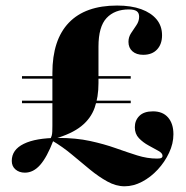

<svg xmlns="http://www.w3.org/2000/svg" viewBox="-20 -602 660 682"><path d="M159.7 -109.7Q162.1 -114.5 163.7 -120.2Q165.3 -125.8 165.7 -134.7Q166.1 -143.5 166.1 -155.6V-342.7Q166.1 -460.5 224.6 -521.4Q283.1 -582.3 396 -582.3Q446 -582.3 481.5 -569.4Q516.9 -556.5 536.3 -533.1Q555.6 -509.7 555.6 -476.6Q555.6 -445.2 537.9 -426.2Q520.2 -407.3 488.7 -407.3Q464.5 -407.3 450.4 -419.8Q436.3 -432.3 436.3 -453.2Q436.3 -470.2 445.6 -484.3Q454.8 -498.4 464.5 -512.5Q474.2 -526.6 474.2 -542.7Q474.2 -556.5 465.3 -562.5Q456.5 -568.5 437.9 -568.5Q387.1 -568.5 358.5 -537.9Q329.8 -507.3 329.8 -436.3V-306.5Q329.8 -257.3 316.1 -219Q302.4 -180.6 268.5 -153.6Q234.7 -126.6 173.4 -108.9ZM68.5 11.3Q48.4 11.3 35.1 0Q21.8 -11.3 21.8 -30.6Q21.8 -70.2 64.5 -91.1Q107.3 -112.1 186.3 -112.1Q250 -112.1 300 -101.2Q350 -90.3 390.7 -75.8Q431.5 -61.3 467.3 -50Q503.2 -38.7 537.9 -38.7Q549.2 -38.7 553.2 -41.1Q557.3 -43.5 557.3 -48.4Q557.3 -58.1 542.7 -66.1Q528.2 -74.2 508.1 -85.1Q487.9 -96 473.4 -111.3Q458.9 -126.6 458.9 -150Q458.9 -174.2 475 -190.3Q491.1 -206.5 523.4 -206.5Q558.1 -206.5 577 -184.7Q596 -162.9 596 -125Q596 -91.9 580.6 -59.3Q565.3 -26.6 540.3 0.4Q515.3 27.4 484.7 43.5Q454 59.7 422.6 59.7Q391.9 59.7 361.3 42.7Q330.6 25.8 299.2 0Q267.7 -25.8 235.1 -53.2Q202.4 -80.6 165.3 -102.4H169.4Q146.8 -43.5 122.6 -16.1Q98.4 11.3 68.5 11.3ZM58.1 -235.5V-244.4H444.4V-235.5ZM58.1 -322.6V-331.5H444.4V-322.6Z"/></svg>

Font: Playfair 144pt SemiCondensed Black
Style: Regular
Weight: 900
Width: 4
Designer: Claus Eggers Sørensen
Foundry: Claus Eggers Sørensen
Version: Version 2.203